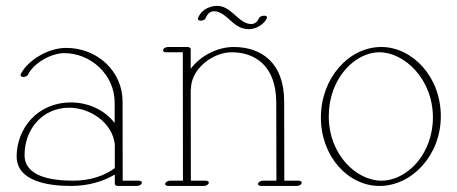

<svg xmlns="http://www.w3.org/2000/svg" viewBox="-20 -612 1527 641"><path d="M453.6 -2.4C453.6 -6.3 449.7 -8.8 443.8 -8.8H389.6L389.2 -273.4C389.2 -372.6 306.6 -452.1 200.7 -452.1C138.7 -452.1 71.8 -409.2 49.3 -364.7C46.9 -359.9 50.3 -355.5 57.1 -355C64 -354.5 71.3 -358.4 73.7 -363.3C92.8 -401.4 150.4 -434.6 194.3 -434.6C282.2 -434.6 362.8 -363.8 362.8 -269V-201.2C331.1 -243.2 276.4 -270 217.3 -270C102.5 -270 35.6 -180.2 35.6 -89.8C35.6 -7.8 138.2 8.8 217.3 8.8C273.4 8.8 324.2 -5.9 363.3 -29.3V2C363.3 5.4 367.2 8.8 373 8.8H437C444.3 8.8 453.6 4.4 453.6 -2.4ZM210.9 -252.4C281.2 -252.4 355 -202.6 363.3 -130.4V-50.8C329.1 -25.4 281.7 -8.8 224.1 -8.8C148.4 -8.8 62 -23.9 62 -94.2C62 -182.1 123 -252.4 210.9 -252.4Z M650.4 -543C657.2 -543 664.6 -546.4 666.5 -551.3C671.9 -565 681.1 -574.5 695.2 -574.5C700.2 -574.5 705.7 -573.3 711.9 -570.8C739.7 -559.6 757.3 -528.3 788.6 -518.1C795.8 -515.7 803 -514.6 809.9 -514.6C838 -514.6 862 -532.4 870.6 -550.8C871.2 -552 871.4 -553.1 871.4 -554C871.4 -557.9 867.1 -559.6 862 -559.6C855.3 -559.6 847.2 -556.7 845.2 -552.2C839.6 -540.2 831.4 -531.7 818.1 -531.7C814.1 -531.7 809.7 -532.5 804.7 -534.2C769.8 -545.7 748.3 -592.4 704.6 -592.4C696.3 -592.4 687.3 -590.8 677.2 -586.9C658.7 -580.1 647 -566.4 641.1 -551.8C640.8 -551 640.6 -550.2 640.6 -549.5C640.6 -545.7 644.7 -543 650.4 -543ZM524.4 -443.8C524.4 -439.9 528.3 -437.5 534.2 -437.5H590.3L590.8 -8.8H547.9C541 -8.8 533.7 -4.9 531.7 0C529.8 4.9 534.7 8.8 541.5 8.8H660.6C667.5 8.8 674.8 4.9 676.8 0C678.7 -4.9 673.8 -8.8 667 -8.8H617.2L616.7 -313C617.2 -314 617.7 -314.9 617.7 -315.9C617.7 -326.7 619.6 -337.9 623.5 -348.1C642.6 -400.4 702.1 -437.5 753.4 -437.5C826.7 -437.5 902.3 -397 902.3 -268.6L902.8 -8.8H857.9C851.1 -8.8 843.8 -4.9 841.8 0C839.8 4.9 844.7 8.8 851.6 8.8H970.7C977.5 8.8 987.3 4.4 987.3 -2C987.3 -5.9 982.9 -8.8 977.1 -8.8H929.2L928.7 -272.9C928.7 -405.3 849.6 -455.1 760.3 -455.1C704.1 -455.1 647.9 -424.3 616.7 -382.3V-448.2C616.7 -451.7 612.3 -455.1 606.4 -455.1H540.5C533.7 -455.1 524.4 -450.7 524.4 -443.8Z M1451.7 -224.1C1451.7 -355.5 1356.9 -455.1 1252.9 -455.1C1144.5 -455.1 1051.3 -351.1 1051.3 -219.7C1051.3 -88.4 1143.1 8.8 1247.1 8.8C1354.5 8.8 1451.7 -92.8 1451.7 -224.1ZM1253.4 -8.8C1170.4 -8.8 1077.6 -95.2 1077.6 -224.1C1077.6 -255.4 1083 -284.2 1092.3 -310.1C1122.1 -391.1 1187.5 -437.5 1246.6 -437.5C1329.6 -437.5 1425.3 -348.6 1425.3 -219.7C1425.3 -189.5 1419.9 -161.1 1410.6 -136.2C1380.9 -54.7 1313.5 -8.8 1253.4 -8.8Z"/></svg>

Font: WireWyrm
Style: Light
Weight: 200
Version: Version 001.000